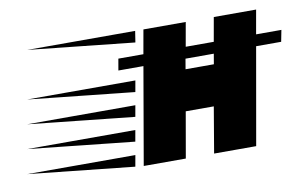

<svg xmlns="http://www.w3.org/2000/svg" viewBox="-314 -642 1205 755"><g transform="rotate(-10 288.5 -264.5)"><path d="M204 0 271 -387H171L179 -433H279L296 -529H465L448 -433H560L577 -529H746L729 -433H830L821 -387H721L653 0H485L516 -183H404L372 0ZM256 -484 -168 -529H263ZM432 -346H545L552 -387H439ZM222 -292 -202 -337H230ZM205 -196 -219 -241H213ZM188 -100 -236 -145H196ZM171 -3 -253 -48H179Z"/></g></svg>

Font: Faster One
Style: Regular
Weight: 400
Designer: Eduardo Rodriguez Tunni
Foundry: Eduardo Rodriguez Tunni
Version: Version 1.003; ttfautohint (v1.8.4.7-5d5b);gftools[0.9.23]